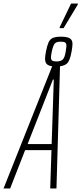

<svg xmlns="http://www.w3.org/2000/svg" viewBox="-59 -1058 457 1078"><path d="M348 -812Q348 -797 343 -769Q335 -725 322.5 -707.5Q310 -690 278 -686L258 0H223L230 -215H82L-2 0H-39L234 -686Q212 -689 203 -699Q194 -709 194 -729Q194 -742 199 -769Q206 -803 213.5 -820Q221 -837 236.5 -844.5Q252 -852 283 -852Q317 -852 332.5 -843Q348 -834 348 -812ZM314 -799Q314 -814 307.5 -819Q301 -824 281 -824Q257 -824 248 -813Q239 -802 232 -769Q227 -746 227 -736Q227 -723 234 -718Q241 -713 258 -713Q283 -713 294 -724.5Q305 -736 310 -769Q314 -793 314 -799ZM231 -249 243 -611H238L96 -249ZM276 -900V-905L340 -1038H378V-1033L298 -900Z"/></svg>

Font: Saira Ultra Condensed Thin
Style: Italic
Weight: 100
Width: 1
Italic angle: -12°
Designer: Hector Gatti with collaboration of the Omnibus-Type team
Foundry: Omnibus-Type
Version: Version 1.001; ttfautohint (v1.8)